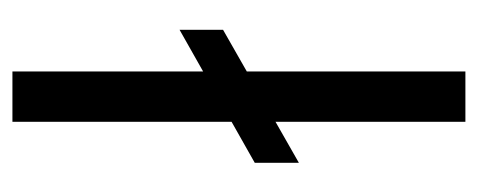

<svg xmlns="http://www.w3.org/2000/svg" viewBox="-250 -519 769 309"><g transform="rotate(-90 134.5 -364.5)"><path d="M93 0V-729H174V0ZM27 -268V-339L241 -460V-390Z"/></g></svg>

Font: Mona Sans ExtraLight
Style: Regular
Weight: 400
Version: Version 2.000